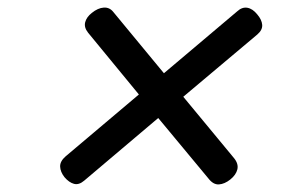

<svg xmlns="http://www.w3.org/2000/svg" viewBox="-20 -690 803 506"><path d="M587 -217Q572 -205 557 -204Q542 -203 529 -220L397 -379L202 -214Q188 -202 175 -205.5Q162 -209 150 -223Q139 -237 138.5 -251Q138 -265 153 -278L346 -441L212 -604Q201 -618 204.5 -631.5Q208 -645 222 -656Q238 -669 253.5 -670Q269 -671 279 -658L412 -497L605 -660Q618 -672 632 -669.5Q646 -667 658 -652Q670 -638 671 -624.5Q672 -611 658 -599L463 -435L597 -273Q609 -258 605.5 -243.5Q602 -229 587 -217Z"/></svg>

Font: Playwrite DE VA
Style: Regular
Weight: 400
Designer: Veronika Burian, José Scaglione
Foundry: TypeTogether
Version: Version 1.002